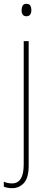

<svg xmlns="http://www.w3.org/2000/svg" viewBox="-45 -743 250 1004"><path d="M93 -658Q119 -658 119 -691Q119 -703 114 -713Q109 -723 93 -723Q78 -723 73 -712.5Q68 -702 68 -690Q68 -658 93 -658ZM105 123V-528H79V117Q79 216 18 216Q-7 216 -25 207V233Q-6 241 19 241Q55 241 80 214Q105 187 105 123Z"/></svg>

Font: Noto Sans Display SemiCondensed Thin
Style: Regular
Weight: 250
Width: 4
Designer: Monotype Design team
Foundry: Monotype Imaging Inc.
Version: 1.000